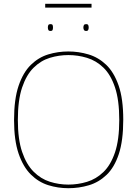

<svg xmlns="http://www.w3.org/2000/svg" viewBox="-20 -981 722 1011"><path d="M340 10Q285 10 234 -6Q183 -22 142.5 -62Q102 -102 78 -172Q54 -242 54 -349Q54 -459 78 -529.5Q102 -600 142.5 -639.5Q183 -679 234 -694.5Q285 -710 340 -710Q394 -710 446 -694.5Q498 -679 539 -640Q580 -601 604.5 -531Q629 -461 629 -351Q629 -240 605.5 -169.5Q582 -99 541 -60Q500 -21 448 -5.5Q396 10 340 10ZM340 -9Q390 -9 438 -23.5Q486 -38 524.5 -75Q563 -112 585.5 -178.5Q608 -245 608 -349Q608 -454 585.5 -521Q563 -588 524.5 -625Q486 -662 438 -676.5Q390 -691 340 -691Q290 -691 242.5 -676.5Q195 -662 157 -624.5Q119 -587 96.5 -520.5Q74 -454 74 -349Q74 -247 96.5 -181Q119 -115 157 -77Q195 -39 242.5 -24Q290 -9 340 -9ZM434 -818Q425 -818 422 -823.5Q419 -829 419 -836Q419 -844 422 -849Q425 -854 434 -854Q442 -854 444.5 -849Q447 -844 447 -836Q447 -829 444.5 -823.5Q442 -818 434 -818ZM246 -818Q237 -818 234.5 -823.5Q232 -829 232 -836Q232 -844 234.5 -849Q237 -854 246 -854Q255 -854 257 -849Q259 -844 259 -836Q259 -829 257 -823.5Q255 -818 246 -818ZM218 -941V-961H462V-941Z"/></svg>

Font: Georama Thin
Style: Regular
Weight: 100
Designer: Jean-Baptiste Levee
Foundry: Production Type
Version: Version 1.000